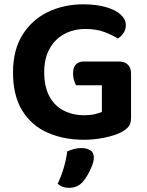

<svg xmlns="http://www.w3.org/2000/svg" viewBox="-20 -644 695 907"><path d="M599 -297.6V-87.8Q599 -61.2 588.2 -47.1Q577.4 -32.9 554.4 -20.3Q527.4 -5.3 477.1 5.5Q426.9 16.3 376.6 16.3Q281.6 16.3 205.5 -17Q129.4 -50.4 85.4 -121Q41.5 -191.7 41.5 -302.3Q41.5 -408 86.3 -479.5Q131.1 -551 206.3 -587.3Q281.6 -623.6 373.5 -623.6Q434.5 -623.6 479.8 -610.6Q525.1 -597.7 549.7 -575.4Q574.4 -553.1 574.4 -524.8Q574.4 -503.9 563.1 -487.5Q551.8 -471 536.8 -462.1Q511.2 -478.1 473.5 -492.6Q435.8 -507.1 383.8 -507.1Q327.4 -507.1 283 -482.8Q238.6 -458.4 213.7 -412.8Q188.8 -367.2 188.8 -303Q188.8 -234.2 213.4 -188.9Q237.9 -143.6 281 -121.6Q324.1 -99.6 378.9 -99.6Q405.7 -99.6 427.5 -104.6Q449.2 -109.6 461.3 -115.3V-241.2H339.3Q334.3 -250.2 329.7 -264.9Q325 -279.7 325 -296.3Q325 -325.8 338.6 -339.6Q352.3 -353.4 374.5 -353.4H542.8Q568.8 -353.4 583.9 -338.6Q599 -323.8 599 -297.6ZM370.4 215.5Q357.1 230.8 340.7 237.1Q324.3 243.4 305.3 243.4Q273.1 243.4 252.6 223.8Q271.2 184.2 282.2 145.5Q293.2 106.9 297.5 71.6Q311.1 65 328.2 60.2Q345.3 55.4 363.2 55.4Q389.8 55.4 406.5 65.9Q423.3 76.3 423.3 99.9Q423.3 115.9 415 138.4Q406.7 160.9 394.5 181.5Q382.4 202.2 370.4 215.5Z"/></svg>

Font: Baloo Tammudu 2
Style: Regular
Weight: 400
Designer: Maithili Shingre, Omkar Shende and Ek Type
Foundry: Ek Type
Version: Version 1.700